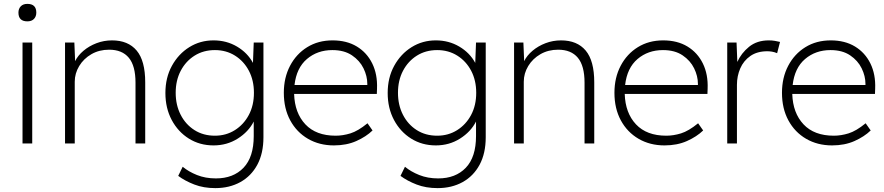

<svg xmlns="http://www.w3.org/2000/svg" viewBox="-20 -739 4556 989"><path d="M121 -629Q75 -629 75 -674Q75 -694 87 -706.5Q99 -719 121 -719Q167 -719 167 -674Q167 -654 155 -641.5Q143 -629 121 -629ZM96 0V-520H146V0Z M315 0V-520H363L367 -424Q381 -453 410 -477.5Q439 -502 477 -516.5Q515 -531 557 -531Q640 -531 684 -478.5Q728 -426 728 -315V0H678V-313Q678 -400 643.5 -441.5Q609 -483 542 -483Q491 -483 451 -460Q411 -437 388 -399Q365 -361 365 -318V0Z M1089 230Q1029 230 981 211.5Q933 193 898 167L921 120Q951 145 994.5 162.5Q1038 180 1092 180Q1182 180 1234.5 125Q1287 70 1287 -38V-113Q1260 -60 1204.5 -25Q1149 10 1080 10Q1009 10 953 -25Q897 -60 864.5 -121Q832 -182 832 -260Q832 -339 865.5 -400Q899 -461 955 -496Q1011 -531 1080 -531Q1147 -531 1201 -499Q1255 -467 1283 -415L1287 -520H1337V-32Q1337 51 1305.5 109.5Q1274 168 1218 199Q1162 230 1089 230ZM1087 -40Q1144 -40 1189.5 -68.5Q1235 -97 1261.5 -146.5Q1288 -196 1288 -261Q1288 -325 1262 -374.5Q1236 -424 1190.5 -452.5Q1145 -481 1087 -481Q1028 -481 982.5 -452.5Q937 -424 911 -374.5Q885 -325 885 -261Q885 -198 910.5 -148Q936 -98 981.5 -69Q1027 -40 1087 -40Z M1700 10Q1625 10 1566.5 -24Q1508 -58 1475 -119Q1442 -180 1442 -261Q1442 -339 1474 -400Q1506 -461 1562.5 -496Q1619 -531 1693 -531Q1766 -531 1818 -499.5Q1870 -468 1897.5 -412Q1925 -356 1922 -282L1921 -255H1495Q1498 -157 1553 -98.5Q1608 -40 1709 -40Q1746 -40 1785 -52Q1824 -64 1873 -104L1899 -67Q1866 -35 1815.5 -12.5Q1765 10 1700 10ZM1692 -481Q1615 -481 1561 -435Q1507 -389 1497 -301H1872V-307Q1872 -347 1852.5 -387Q1833 -427 1793 -454Q1753 -481 1692 -481Z M2234 230Q2174 230 2126 211.5Q2078 193 2043 167L2066 120Q2096 145 2139.5 162.5Q2183 180 2237 180Q2327 180 2379.5 125Q2432 70 2432 -38V-113Q2405 -60 2349.5 -25Q2294 10 2225 10Q2154 10 2098 -25Q2042 -60 2009.5 -121Q1977 -182 1977 -260Q1977 -339 2010.5 -400Q2044 -461 2100 -496Q2156 -531 2225 -531Q2292 -531 2346 -499Q2400 -467 2428 -415L2432 -520H2482V-32Q2482 51 2450.5 109.5Q2419 168 2363 199Q2307 230 2234 230ZM2232 -40Q2289 -40 2334.5 -68.5Q2380 -97 2406.5 -146.5Q2433 -196 2433 -261Q2433 -325 2407 -374.5Q2381 -424 2335.5 -452.5Q2290 -481 2232 -481Q2173 -481 2127.5 -452.5Q2082 -424 2056 -374.5Q2030 -325 2030 -261Q2030 -198 2055.5 -148Q2081 -98 2126.5 -69Q2172 -40 2232 -40Z M2628 0V-520H2676L2680 -424Q2694 -453 2723 -477.5Q2752 -502 2790 -516.5Q2828 -531 2870 -531Q2953 -531 2997 -478.5Q3041 -426 3041 -315V0H2991V-313Q2991 -400 2956.5 -441.5Q2922 -483 2855 -483Q2804 -483 2764 -460Q2724 -437 2701 -399Q2678 -361 2678 -318V0Z M3403 10Q3328 10 3269.5 -24Q3211 -58 3178 -119Q3145 -180 3145 -261Q3145 -339 3177 -400Q3209 -461 3265.5 -496Q3322 -531 3396 -531Q3469 -531 3521 -499.5Q3573 -468 3600.5 -412Q3628 -356 3625 -282L3624 -255H3198Q3201 -157 3256 -98.5Q3311 -40 3412 -40Q3449 -40 3488 -52Q3527 -64 3576 -104L3602 -67Q3569 -35 3518.5 -12.5Q3468 10 3403 10ZM3395 -481Q3318 -481 3264 -435Q3210 -389 3200 -301H3575V-307Q3575 -347 3555.5 -387Q3536 -427 3496 -454Q3456 -481 3395 -481Z M3726 0V-520H3774L3778 -420Q3798 -465 3838.5 -498Q3879 -531 3940 -531Q3957 -531 3971.5 -528.5Q3986 -526 3998 -523L3983 -465Q3969 -471 3956 -473Q3943 -475 3933 -475Q3880 -475 3845 -450.5Q3810 -426 3793 -386.5Q3776 -347 3776 -302V0Z M4266 10Q4191 10 4132.5 -24Q4074 -58 4041 -119Q4008 -180 4008 -261Q4008 -339 4040 -400Q4072 -461 4128.5 -496Q4185 -531 4259 -531Q4332 -531 4384 -499.5Q4436 -468 4463.5 -412Q4491 -356 4488 -282L4487 -255H4061Q4064 -157 4119 -98.5Q4174 -40 4275 -40Q4312 -40 4351 -52Q4390 -64 4439 -104L4465 -67Q4432 -35 4381.5 -12.5Q4331 10 4266 10ZM4258 -481Q4181 -481 4127 -435Q4073 -389 4063 -301H4438V-307Q4438 -347 4418.5 -387Q4399 -427 4359 -454Q4319 -481 4258 -481Z"/></svg>

Font: Lexend ExtraLight
Style: Regular
Weight: 200
Designer: Bonnie Shaver-Troup, Thomas Jockin
Foundry: Lexend
Version: Version 1.007; ttfautohint (v1.8.3)